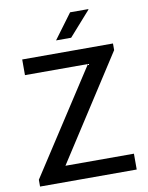

<svg xmlns="http://www.w3.org/2000/svg" viewBox="-96 -959 792 1027"><g transform="rotate(-10 300.0 -445.0)"><path d="M37 0V-37L403 -601H61V-686H554V-650L190 -86H562V0ZM257 -755 357 -890H456V-887L339 -755Z"/></g></svg>

Font: Chivo Mono Medium
Style: Regular
Weight: 400
Monospace: yes
Version: Version 1.008